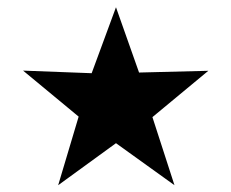

<svg xmlns="http://www.w3.org/2000/svg" viewBox="-20 -598 651 540"><path d="M306.2 -195.3 143.6 -77.1 201.2 -270 44.9 -399.4 237.8 -392.1 306.2 -577.6 371.1 -394 565.9 -398.9 408.7 -268.6 470.7 -77.1Z"/></svg>

Font: Accordance
Style: Bold
Weight: 700
Version: Version 1.2 (build January 31, 2020) Miklal Software Solutio